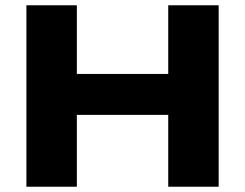

<svg xmlns="http://www.w3.org/2000/svg" viewBox="-20 -707 928 727"><path d="M80 0V-687H271V-427H617V-687H808V0H617V-272H271V0Z"/></svg>

Font: Archivo SemiExpanded ExtraBold
Style: Regular
Weight: 800
Width: 6
Designer: Hector Gatti
Foundry: Omnibus-Type
Version: Version 2.001; ttfautohint (v1.8.3)